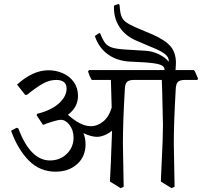

<svg xmlns="http://www.w3.org/2000/svg" viewBox="-20 -938 1043 992"><path d="M1000 -525H935Q910 -525 899.5 -515Q889 -505 888 -478Q878 -306 878 -198L882 27L866 34L811 0L815 -91Q822 -228 822 -291Q822 -319 818 -465L816 -525H672Q647 -525 636.5 -515Q626 -505 625 -478Q615 -306 615 -198L619 27L603 34L548 0Q554 -121 553 -107L559 -263Q541 -248 520 -239.5Q499 -231 481 -231Q452 -231 411 -250Q422 -224 422 -193Q422 -129 378.5 -90Q335 -51 267 -51Q187 -51 130.5 -107Q74 -163 38 -260L39 -264L67 -278L75 -274Q137 -109 238 -109Q290 -109 325 -143Q360 -177 360 -227Q360 -265 339.5 -292Q319 -319 294 -319Q278 -319 221 -300Q214 -296 202 -293L169 -343L172 -350Q245 -368 284.5 -404Q324 -440 324 -480Q324 -525 270 -525Q238 -525 205.5 -508Q173 -491 119 -448H110L68 -501Q150 -575 230 -575Q270 -575 305 -559.5Q340 -544 361.5 -514Q383 -484 383 -443Q383 -384 331 -345Q397 -286 449 -286Q484 -286 513.5 -310.5Q543 -335 557 -382L553 -525H454Q443 -542 435 -569L440 -576H981L986 -571L1003 -533ZM889 -612Q889 -584 883 -548H818Q830 -568 830 -580Q830 -596 807 -604Q784 -612 725 -616L645 -620Q580 -625 534.5 -659.5Q489 -694 470 -752L492 -767L498 -765Q511 -731 524 -715Q537 -699 559.5 -692Q582 -685 629 -682L729 -676Q766 -674 799 -658.5Q832 -643 852 -619Q854 -640 834.5 -657Q815 -674 762 -695L689 -726Q628 -751 597 -799Q566 -847 569 -909L593 -918L598 -912Q600 -875 606.5 -856.5Q613 -838 628.5 -825.5Q644 -813 680 -797L770 -759Q835 -730 862 -697.5Q889 -665 889 -612Z"/></svg>

Font: Sahitya
Style: Regular
Weight: 400
Designer: Juan Pablo del Peral
Foundry: Juan Pablo del Peral (http://www.huertatipografica.com)
Version: Version 1.001;PS 001.000;hotconv 1.0.70;makeotf.lib2.5.58329